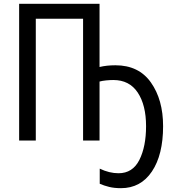

<svg xmlns="http://www.w3.org/2000/svg" viewBox="-20 -734 917 1003"><path d="M80 -714V0H167V-636H414V0H500V-308Q514 -312 534.5 -314Q555 -316 572 -316Q656 -316 699.5 -250.5Q743 -185 743 -75Q743 32 708 101.5Q673 171 599 171Q551 171 501 147V226Q524 236 550.5 242.5Q577 249 612 249Q715 249 773.5 162Q832 75 832 -75Q832 -213 768.5 -303Q705 -393 583 -393Q537 -393 500 -384V-714Z"/></svg>

Font: Noto Sans Display SemiCondensed
Style: Regular
Weight: 400
Width: 4
Designer: Monotype Design team
Foundry: Monotype Imaging Inc.
Version: 1.000